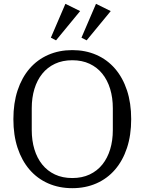

<svg xmlns="http://www.w3.org/2000/svg" viewBox="-20 -972 756 1004"><path d="M358 -41Q409 -41 448.5 -59.5Q488 -78 515 -111.5Q542 -145 556 -191Q570 -237 570 -292V-406Q570 -461 556 -507Q542 -553 515 -586.5Q488 -620 448.5 -638.5Q409 -657 358 -657Q307 -657 267.5 -638.5Q228 -620 201 -586.5Q174 -553 160 -507Q146 -461 146 -406V-292Q146 -237 160 -191Q174 -145 201 -111.5Q228 -78 267.5 -59.5Q307 -41 358 -41ZM358 12Q289 12 232 -13Q175 -38 134.5 -85Q94 -132 72 -198.5Q50 -265 50 -349Q50 -433 72 -499.5Q94 -566 134.5 -613Q175 -660 232 -685Q289 -710 358 -710Q427 -710 484 -685Q541 -660 581.5 -613Q622 -566 644 -499.5Q666 -433 666 -349Q666 -265 644 -198.5Q622 -132 581.5 -85Q541 -38 484 -13Q427 12 358 12ZM246 -775 322 -952 399 -914 273 -761ZM406 -775 482 -952 559 -914 433 -761Z"/></svg>

Font: IBM Plex Serif
Style: Regular
Weight: 400
Designer: Mike Abbink, Paul van der Laan, Pieter van Rosmalen
Foundry: Bold Monday
Version: Version 3.001